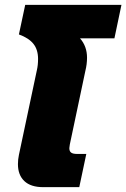

<svg xmlns="http://www.w3.org/2000/svg" viewBox="-20 -772 521 792"><path d="M54 -95Q54 -114 58 -133L132 -482Q137 -503 137 -529Q137 -567 118 -591Q99 -615 58 -630L84 -752H481L452 -614H310Q339 -581 339 -534Q339 -507 332 -479L268 -176Q266 -164 266 -161Q266 -148 273.5 -142.5Q281 -137 298 -137H336L307 0H158Q107 0 80.5 -25Q54 -50 54 -95Z"/></svg>

Font: Prompt ExtraBold
Style: Italic
Weight: 800
Italic angle: -12°
Designer: Katatrad Team
Foundry: CadsonDemak
Version: Version 1.001